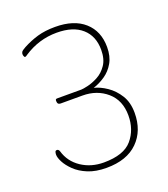

<svg xmlns="http://www.w3.org/2000/svg" viewBox="-112 -648 647 738"><g transform="rotate(-20 212.0 -278.5)"><path d="M257 -296Q282 -290 308.5 -272Q335 -254 353.5 -224.5Q372 -195 372 -152Q372 -79 327 -34.5Q282 10 199 10Q155 10 123.5 -3Q92 -16 72 -35.5Q52 -55 42.5 -73.5Q33 -92 33 -104Q33 -109 34.5 -114.5Q36 -120 42 -120Q49 -120 52 -111Q65 -66 104.5 -39.5Q144 -13 196 -13Q278 -13 312 -53Q346 -93 346 -151Q346 -213 305.5 -248Q265 -283 206 -283H117Q104 -283 104 -297V-300Q104 -306 111 -306H210Q217 -306 237 -310.5Q257 -315 279.5 -327Q302 -339 318 -362.5Q334 -386 334 -424Q334 -480 298 -512Q262 -544 195 -544Q122 -544 60 -503Q58 -502 55.5 -500Q53 -498 50 -498Q47 -498 45 -504L44 -508Q43 -514 46 -519.5Q49 -525 64 -533Q94 -549 125 -558Q156 -567 197 -567Q274 -567 316.5 -529Q359 -491 359 -426Q359 -388 344 -362Q329 -336 305.5 -320Q282 -304 257 -296Z"/></g></svg>

Font: Zain ExtraLight
Style: Regular
Weight: 200
Designer: Zain,Boutros
Foundry: Mobile Telecommunications Company (Zain), 2024
Version: Version 1.51; ttfautohint (v1.8.4)